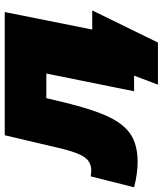

<svg xmlns="http://www.w3.org/2000/svg" viewBox="-3 -629 688 812"><g transform="rotate(-90 341.0 -223.0)"><path d="M703 -177 567 101H389L427 0H361L436 -371H332L315 -300Q285 -175 253 -108Q221 -41 176.5 -13Q132 15 62 15Q12 15 -45 0L1 -183Q21 -181 25 -181Q62 -181 82 -209.5Q102 -238 119 -309L175 -547H696L622 -177Z"/></g></svg>

Font: Montserrat Alternates Black
Style: Italic
Weight: 900
Italic angle: -11.3°
Designer: Julieta Ulanovsky
Foundry: Julieta Ulanovsky
Version: Version 7.200